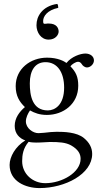

<svg xmlns="http://www.w3.org/2000/svg" viewBox="-20 -713 523 979"><path d="M423 -369C441 -369 459 -386 459 -405C459 -425 441 -440 415 -440C390 -440 344 -424 319 -392C308 -400 276 -419 220 -419C135 -419 60 -362 60 -274C60 -223 80 -193 107 -167C80 -144 55 -112 55 -71C55 -31 80 -7 109 3C58 34 29 87 29 128C29 211 109 246 182 246C311 246 450 175 450 72C450 41 436 14 408 -9C371 -40 304 -41 269 -41C252 -41 228 -39 205 -36C191 -35 181 -34 176 -34C148 -34 112 -59 112 -94C112 -113 122 -134 133 -150C156 -137 182 -127 219 -127C303 -127 379 -183 379 -276C379 -321 367 -346 339 -375C346 -385 366 -398 378 -398C385 -398 391 -395 397 -386C401 -378 413 -369 423 -369ZM126 10C136 13 152 14 164 14C194 14 221 11 234 11C282 11 314 13 342 28C379 49 391 72 391 97C391 166 297 221 211 221C147 221 93 174 93 109C93 77 98 43 126 10ZM307 -266C307 -177 259 -150 224 -150C144 -150 132 -227 132 -288C132 -355 160 -396 212 -396C272 -396 307 -345 307 -266ZM228 -511C263 -511 279 -536 279 -552C279 -569 269 -593 229 -593C223 -593 218 -593 215 -592C203 -591 200 -591 200 -606C200 -629 220 -661 277 -673C277 -680 276 -689 272 -693C234 -688 206 -671 189 -650C173 -630 166 -608 166 -584C166 -548 189 -511 228 -511Z"/></svg>

Font: Libertinus Serif Display
Style: Regular
Weight: 400
Designer: Philipp H. Poll, Khaled Hosny
Foundry: Caleb Maclennan
Version: Version 7.050;RELEASE